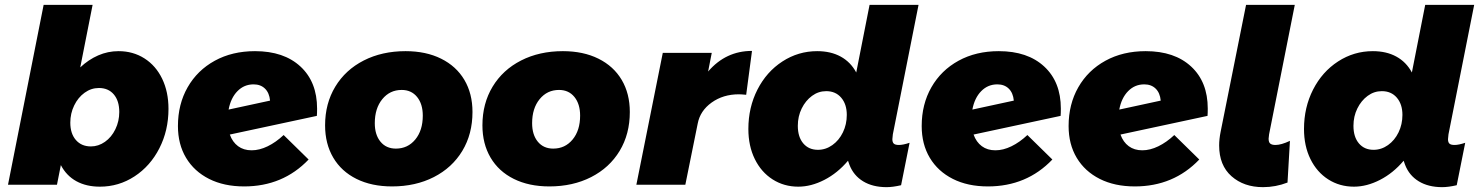

<svg xmlns="http://www.w3.org/2000/svg" viewBox="-20 -762 6101 792"><path d="M675 -313Q675 -224 637.5 -150.5Q600 -77 535 -34.5Q470 8 392 8Q336 8 295 -14.5Q254 -37 231 -81L215 0H13L160 -742H362L311 -484Q345 -516 385 -533.5Q425 -551 469 -551Q529 -551 576 -521Q623 -491 649 -437Q675 -383 675 -313ZM270 -256Q270 -211 293 -184.5Q316 -158 355 -158Q386 -158 413 -177Q440 -196 456 -229Q472 -262 472 -300Q472 -346 449.5 -372.5Q427 -399 388 -399Q356 -399 329 -379.5Q302 -360 286 -327Q270 -294 270 -256Z M1288 -314Q1288 -294 1287 -284L928 -207Q939 -176 962 -159Q985 -142 1018 -142Q1050 -142 1084 -158.5Q1118 -175 1150 -205L1253 -104Q1147 7 987 7Q904 7 842.5 -24Q781 -55 747.5 -111Q714 -167 714 -242Q714 -332 754 -402Q794 -472 866 -511.5Q938 -551 1032 -551Q1151 -551 1219.5 -487.5Q1288 -424 1288 -314ZM1094 -347Q1091 -379 1073 -396.5Q1055 -414 1026 -414Q987 -414 959.5 -386Q932 -358 923 -310Z M1929 -300Q1929 -209 1887 -139.5Q1845 -70 1769.5 -31.5Q1694 7 1597 7Q1513 7 1450.5 -24Q1388 -55 1354.5 -112Q1321 -169 1321 -245Q1321 -335 1363 -404.5Q1405 -474 1480.5 -512.5Q1556 -551 1653 -551Q1737 -551 1799.5 -520Q1862 -489 1895.5 -432.5Q1929 -376 1929 -300ZM1526 -254Q1526 -206 1549.5 -177.5Q1573 -149 1613 -149Q1662 -149 1693 -186.5Q1724 -224 1724 -285Q1724 -333 1700.5 -362Q1677 -391 1637 -391Q1588 -391 1557 -353Q1526 -315 1526 -254Z M2578 -300Q2578 -209 2536 -139.5Q2494 -70 2418.5 -31.5Q2343 7 2246 7Q2162 7 2099.5 -24Q2037 -55 2003.5 -112Q1970 -169 1970 -245Q1970 -335 2012 -404.5Q2054 -474 2129.5 -512.5Q2205 -551 2302 -551Q2386 -551 2448.5 -520Q2511 -489 2544.5 -432.5Q2578 -376 2578 -300ZM2175 -254Q2175 -206 2198.5 -177.5Q2222 -149 2262 -149Q2311 -149 2342 -186.5Q2373 -224 2373 -285Q2373 -333 2349.5 -362Q2326 -391 2286 -391Q2237 -391 2206 -353Q2175 -315 2175 -254Z M3082 -552 3058 -371Q3038 -373 3028 -373Q2963 -373 2915.5 -339Q2868 -305 2858 -252L2807 0H2605L2714 -544H2916L2901 -467Q2974 -552 3082 -552Z M3663 -208Q3661 -192 3661 -188Q3661 -175 3667 -169.5Q3673 -164 3688 -164Q3705 -164 3732 -173L3697 2Q3663 10 3637 10Q3580 10 3540.5 -14Q3501 -38 3484 -82L3478 -99Q3435 -48 3380.5 -20Q3326 8 3273 8Q3214 8 3167 -22Q3120 -52 3093.5 -106Q3067 -160 3067 -230Q3067 -319 3104.5 -392.5Q3142 -466 3207.5 -508.5Q3273 -551 3351 -551Q3407 -551 3448 -528.5Q3489 -506 3512 -463L3567 -742H3769ZM3388 -386Q3356 -386 3329.5 -366.5Q3303 -347 3287 -314.5Q3271 -282 3271 -243Q3271 -197 3293.5 -170.5Q3316 -144 3354 -144Q3386 -144 3413.5 -163.5Q3441 -183 3457 -216Q3473 -249 3473 -288Q3473 -332 3450 -359Q3427 -386 3388 -386Z M4356 -314Q4356 -294 4355 -284L3996 -207Q4007 -176 4030 -159Q4053 -142 4086 -142Q4118 -142 4152 -158.5Q4186 -175 4218 -205L4321 -104Q4215 7 4055 7Q3972 7 3910.5 -24Q3849 -55 3815.5 -111Q3782 -167 3782 -242Q3782 -332 3822 -402Q3862 -472 3934 -511.5Q4006 -551 4100 -551Q4219 -551 4287.5 -487.5Q4356 -424 4356 -314ZM4162 -347Q4159 -379 4141 -396.5Q4123 -414 4094 -414Q4055 -414 4027.5 -386Q4000 -358 3991 -310Z M4962 -314Q4962 -294 4961 -284L4602 -207Q4613 -176 4636 -159Q4659 -142 4692 -142Q4724 -142 4758 -158.5Q4792 -175 4824 -205L4927 -104Q4821 7 4661 7Q4578 7 4516.5 -24Q4455 -55 4421.5 -111Q4388 -167 4388 -242Q4388 -332 4428 -402Q4468 -472 4540 -511.5Q4612 -551 4706 -551Q4825 -551 4893.5 -487.5Q4962 -424 4962 -314ZM4768 -347Q4765 -379 4747 -396.5Q4729 -414 4700 -414Q4661 -414 4633.5 -386Q4606 -358 4597 -310Z M5321 -742 5215 -208Q5213 -194 5213 -190Q5213 -175 5220 -169.5Q5227 -164 5241 -164Q5265 -164 5301 -181L5291 -9Q5242 10 5190 10Q5111 10 5060 -35Q5009 -80 5009 -162Q5009 -188 5015 -218L5120 -742Z M5955 -208Q5953 -192 5953 -188Q5953 -175 5959 -169.5Q5965 -164 5980 -164Q5997 -164 6024 -173L5989 2Q5955 10 5929 10Q5872 10 5832.5 -14Q5793 -38 5776 -82L5770 -99Q5727 -48 5672.5 -20Q5618 8 5565 8Q5506 8 5459 -22Q5412 -52 5385.5 -106Q5359 -160 5359 -230Q5359 -319 5396.5 -392.5Q5434 -466 5499.5 -508.5Q5565 -551 5643 -551Q5699 -551 5740 -528.5Q5781 -506 5804 -463L5859 -742H6061ZM5680 -386Q5648 -386 5621.5 -366.5Q5595 -347 5579 -314.5Q5563 -282 5563 -243Q5563 -197 5585.5 -170.5Q5608 -144 5646 -144Q5678 -144 5705.5 -163.5Q5733 -183 5749 -216Q5765 -249 5765 -288Q5765 -332 5742 -359Q5719 -386 5680 -386Z"/></svg>

Font: TypoPRO Montserrat Alternates
Style: Italic
Weight: 800
Italic angle: -11.3°
Designer: Julieta Ulanovsky
Foundry: Julieta Ulanovsky
Version: Version 6.001